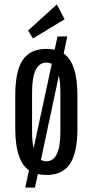

<svg xmlns="http://www.w3.org/2000/svg" viewBox="-20 -776 419 868"><path d="M94 72 111 -6Q49 -49 49 -195V-345Q49 -455 83 -505Q117 -555 190 -555Q210 -555 227 -551L240 -611H284L268 -534Q330 -491 330 -345V-195Q330 -86 296.5 -35.5Q263 15 190 15Q169 15 151 11L138 72ZM125 -181Q125 -136 132 -106L214 -487Q203 -493 190 -493Q125 -493 125 -359ZM253 -181V-359Q253 -405 246 -434L165 -53Q176 -47 190 -47Q253 -47 253 -181ZM107 -638 237 -756 272 -689 129 -602Z"/></svg>

Font: Pathway Gothic One
Style: Regular
Weight: 400
Version: Version 1.003; ttfautohint (v1.8.4.7-5d5b);gftools[0.9.26]